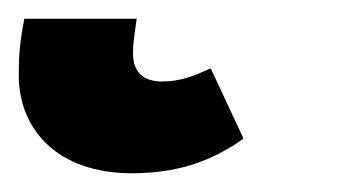

<svg xmlns="http://www.w3.org/2000/svg" viewBox="-39 23 371 205"><path d="M102 208C154 208 190 193 221 171L186 96C168 104 154 110 134 110C113 110 103 99 103 80C103 71 104 63 107 43H-13C-18 68 -19 84 -19 103C-19 161 22 208 102 208Z"/></svg>

Font: Fira Sans ExtraBold
Style: Italic
Weight: 800
Italic angle: -8°
Designer: bBox Type GmbH & Carrois Corporate GbR & Edenspiekermann AG
Foundry: bBox Type GmbH & Carrois Corporate GbR & Edenspiekermann AG
Version: Version 4.301;PS 004.301;hotconv 1.0.88;makeotf.lib2.5.64775